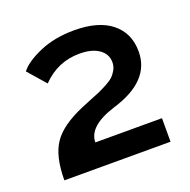

<svg xmlns="http://www.w3.org/2000/svg" viewBox="-86 -900 588 595"><g transform="rotate(-20 208.0 -602.5)"><path d="M29.8 -389.2Q29.8 -468.3 58.3 -510.3Q86.9 -552.2 160.2 -583Q169.9 -587.4 190.4 -595.5Q210.9 -603.5 222.2 -608.4Q233.4 -613.3 249.5 -621.8Q265.6 -630.4 273.9 -638.2Q282.2 -646 288.6 -657.5Q294.9 -668.9 294.9 -682.1Q294.9 -709.5 271.7 -725.8Q248.5 -742.2 208 -742.2Q135.3 -742.2 84 -689L33.2 -747.1Q52.2 -772.5 102.1 -794.2Q151.9 -815.9 216.8 -815.9Q296.9 -815.9 339.8 -781.2Q382.8 -746.6 382.8 -686Q382.8 -587.9 251 -548.8Q160.2 -520 160.2 -466.8H379.9V-389.2Z"/></g></svg>

Font: Rawline
Style: Bold
Weight: 700
Designer: Matt McInerney, Pablo Impallari, Rodrigo Fuenzalida
Foundry: Matt McInerney, Pablo Impallari, Rodrigo Fuenzalida
Version: Version 4.020;PS 004.020;hotconv 1.0.88;makeotf.lib2.5.64775